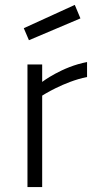

<svg xmlns="http://www.w3.org/2000/svg" viewBox="-20 -763 395 783"><path d="M92 0H152V-373C152 -373 240 -430 335 -449V-510C233 -491 152 -429 152 -429V-500H92ZM77 -648 98 -599 308 -688 285 -743Z"/></svg>

Font: TitilliumText22L
Style: 250 wt
Weight: 300
Designer: Campivisivi
Foundry: Campivisivi
Version: 1.000